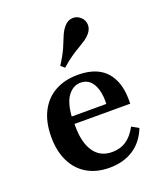

<svg xmlns="http://www.w3.org/2000/svg" viewBox="-129 -762 734 859"><g transform="rotate(-20 238.5 -332.0)"><path d="M245.2 11.3Q183.9 11.3 139.1 -14.9Q94.4 -41.1 70.2 -90.3Q46 -139.5 46 -207.3Q46 -277.4 71.4 -327Q96.8 -376.6 143.1 -402.4Q189.5 -428.2 252.4 -428.2Q309.7 -428.2 349.6 -407.3Q389.5 -386.3 410.5 -341.5Q431.5 -296.8 429 -226.6H125.8L124.2 -262.1H328.2Q329.8 -300 321.8 -329Q313.7 -358.1 296.4 -374.6Q279 -391.1 251.6 -391.1Q216.9 -391.1 191.9 -358.5Q166.9 -325.8 162.9 -254.8L164.5 -251.6Q163.7 -244.4 163.7 -236.3Q163.7 -228.2 163.7 -216.9Q163.7 -137.9 193.5 -94.4Q223.4 -50.8 279.8 -50.8Q319.4 -50.8 348 -70.2Q376.6 -89.5 397.6 -129L430.6 -110.5Q407.3 -50.8 359.7 -19.8Q312.1 11.3 245.2 11.3ZM210.5 -477.4 192.7 -492.7Q219.4 -533.9 231.9 -562.9Q244.4 -591.9 252.8 -613.3Q261.3 -634.7 275 -651.6Q291.9 -672.6 314.5 -674.6Q337.1 -676.6 354 -661.3Q370.2 -647.6 371.8 -625.8Q373.4 -604 356.5 -583.9Q345.2 -571 331.5 -561.7Q317.7 -552.4 300.4 -542.3Q283.1 -532.3 260.9 -517.3Q238.7 -502.4 210.5 -477.4Z"/></g></svg>

Font: Playfair 9pt
Style: Bold
Weight: 700
Designer: Claus Eggers Sørensen
Foundry: Claus Eggers Sørensen
Version: Version 2.203